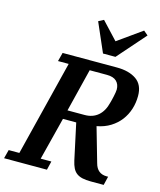

<svg xmlns="http://www.w3.org/2000/svg" viewBox="-166 -1050 957 1147"><g transform="rotate(15 312.5 -476.5)"><path d="M-16 -54H50L197 -644H131L145 -698H481Q556 -698 601.5 -666.5Q647 -635 647 -566Q647 -523 634.5 -484Q622 -445 598 -413.5Q574 -382 538 -359.5Q502 -337 454 -328L515 -115Q531 -54 590 -54H599L586 0H506Q475 0 453.5 -5Q432 -10 417.5 -21Q403 -32 394 -50Q385 -68 379 -95L331 -318H249L182 -54H248L235 0H-30ZM262 -374H368Q418 -374 451 -402.5Q484 -431 497 -485Q499 -492 502 -503.5Q505 -515 507.5 -527.5Q510 -540 512 -551Q514 -562 514 -570Q514 -602 494.5 -621Q475 -640 435 -640H328ZM301 -936 333 -953 432 -847 581 -953 608 -930 456 -757H379Z"/></g></svg>

Font: IBM Plex Serif SemiBold
Style: Italic
Weight: 600
Italic angle: -14°
Designer: Mike Abbink, Paul van der Laan, Pieter van Rosmalen
Foundry: Bold Monday
Version: Version 2.5